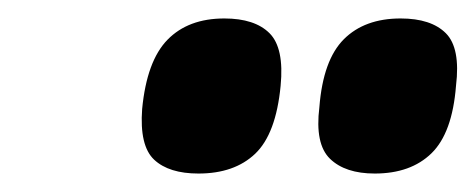

<svg xmlns="http://www.w3.org/2000/svg" viewBox="-20 -788 515 208"><path d="M386 -600Q354 -600 337.5 -616Q321 -632 326 -672Q330 -723 352.5 -745.5Q375 -768 414 -768Q447 -768 463 -752Q479 -736 474 -695Q470 -644 447.5 -622Q425 -600 386 -600ZM195 -600Q163 -600 147 -615Q131 -630 134 -670Q139 -722 161.5 -745Q184 -768 223 -768Q256 -768 272 -752Q288 -736 284 -695Q279 -643 256.5 -621.5Q234 -600 195 -600Z"/></svg>

Font: Georama ExtraBold
Style: Italic
Weight: 800
Italic angle: -9°
Version: Version 1.001